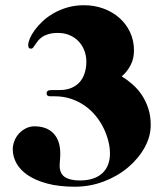

<svg xmlns="http://www.w3.org/2000/svg" viewBox="-20 -706 626 734"><path d="M208 -361.8Q233.9 -361.8 252.9 -369.9Q272 -377.9 284.7 -392.3Q297.4 -406.7 303.7 -426.8Q310.1 -446.8 310.1 -470.2Q310.1 -494.1 301.8 -514.4Q293.5 -534.7 279.1 -549.3Q264.6 -564 244.9 -572Q225.1 -580.1 202.1 -580.1Q180.7 -580.1 165.8 -575.7Q150.9 -571.3 141.1 -564.5Q131.3 -557.6 125.2 -550Q119.1 -542.5 114.7 -535.6Q110.4 -528.8 106.9 -524.4Q103.5 -520 98.6 -520Q92.8 -520 90.3 -522.9Q87.9 -525.9 87.9 -534.2Q87.9 -543.9 94.2 -559.1Q100.6 -574.2 112.8 -591.1Q125 -607.9 143.1 -624.8Q161.1 -641.6 184.8 -655.3Q208.5 -668.9 237.8 -677.5Q267.1 -686 301.3 -686Q340.8 -686 375.5 -673.3Q410.2 -660.6 436 -637.9Q461.9 -615.2 477.1 -583.3Q492.2 -551.3 492.2 -513.2Q492.2 -481.4 479 -456.3Q465.8 -431.2 445.3 -414.1Q466.8 -400.9 486.8 -383.3Q506.8 -365.7 522.2 -342.8Q537.6 -319.8 546.9 -291.3Q556.2 -262.7 556.2 -228Q556.2 -184.1 532.7 -141.8Q509.3 -99.6 469.7 -66.2Q430.2 -32.7 377.4 -12.5Q324.7 7.8 266.1 7.8Q205.1 7.8 160.2 -4.4Q115.2 -16.6 85.9 -36.6Q56.6 -56.6 42.7 -82.3Q28.8 -107.9 28.8 -134.8Q28.8 -150.9 34.9 -166.7Q41 -182.6 52.2 -195.1Q63.5 -207.5 78.9 -215.3Q94.2 -223.1 112.3 -223.1Q133.3 -223.1 151.4 -217Q169.4 -210.9 182.6 -198Q195.8 -185.1 203.1 -165.5Q210.4 -146 210.4 -119.1Q210.4 -105.5 209.2 -94.2Q208 -83 208 -73.2Q208 -43 227.5 -29.5Q247.1 -16.1 285.2 -16.1Q314 -16.1 335.7 -23.4Q357.4 -30.8 371.8 -44.4Q386.2 -58.1 393.3 -76.9Q400.4 -95.7 400.4 -119.1Q400.4 -141.6 394.3 -166.3Q388.2 -190.9 376.5 -215.3Q364.7 -239.7 346.9 -262Q329.1 -284.2 305.4 -301Q281.7 -317.9 252.4 -327.9Q223.1 -337.9 188.5 -337.9H171.4Q166 -337.9 162.1 -340.3Q158.2 -342.8 158.2 -348.1Q158.2 -355.5 162.6 -358.6Q167 -361.8 179.2 -361.8Z"/></svg>

Font: XB Zar
Style: Bold
Weight: 700
Designer: Behnam
Foundry: Irmug
Version: Version 8.005 2009